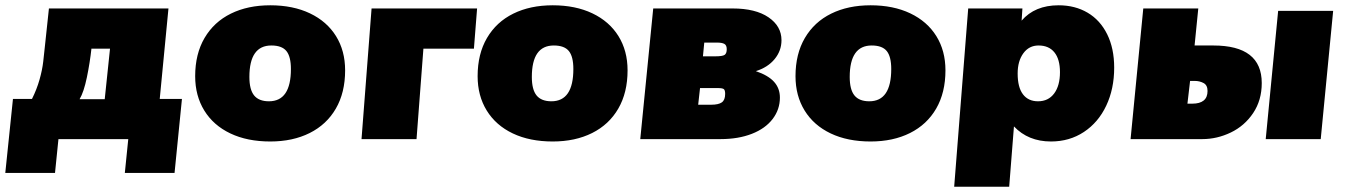

<svg xmlns="http://www.w3.org/2000/svg" viewBox="-41 -526 5100 726"><path d="M8 -152H80Q98 -188 108.5 -225Q119 -262 122.5 -293.5Q126 -325 128 -344L144 -494H596L563 -152H647L619 128H431L444 0H180L167 128H-21ZM355 -151 375 -342H305V-344Q299 -289 287.5 -233.5Q276 -178 260 -151Z M697 -238Q697 -322 732.5 -382.5Q768 -443 832 -474.5Q896 -506 981 -506Q1067 -506 1131 -475.5Q1195 -445 1229.5 -389.5Q1264 -334 1264 -260Q1264 -176 1229 -115.5Q1194 -55 1130 -23Q1066 9 981 9Q894 9 830 -21.5Q766 -52 731.5 -108Q697 -164 697 -238ZM1059 -265Q1059 -312 1042 -333Q1025 -354 985 -354Q902 -354 902 -235Q902 -187 920 -165Q938 -143 976 -143Q1059 -143 1059 -265Z M1364 -494H1763L1751 -342H1560L1534 0H1326Z M1765 -238Q1765 -322 1800.5 -382.5Q1836 -443 1900 -474.5Q1964 -506 2049 -506Q2135 -506 2199 -475.5Q2263 -445 2297.5 -389.5Q2332 -334 2332 -260Q2332 -176 2297 -115.5Q2262 -55 2198 -23Q2134 9 2049 9Q1962 9 1898 -21.5Q1834 -52 1799.5 -108Q1765 -164 1765 -238ZM2127 -265Q2127 -312 2110 -333Q2093 -354 2053 -354Q1970 -354 1970 -235Q1970 -187 1988 -165Q2006 -143 2044 -143Q2127 -143 2127 -265Z M2429 -494H2729Q2816 -494 2865 -460.5Q2914 -427 2914 -374Q2914 -334 2888 -302.5Q2862 -271 2817 -257Q2864 -241 2886 -216.5Q2908 -192 2908 -157Q2908 -112 2880.5 -76Q2853 -40 2802 -20Q2751 0 2683 0H2380ZM2663 -313Q2691 -313 2699 -318.5Q2707 -324 2707 -340Q2707 -355 2698 -360Q2689 -365 2670 -365H2622L2617 -313ZM2648 -130Q2676 -130 2688.5 -139Q2701 -148 2701 -171Q2701 -184 2696.5 -188.5Q2692 -193 2673 -193H2606L2599 -130Z M2967 -238Q2967 -322 3002.5 -382.5Q3038 -443 3102 -474.5Q3166 -506 3251 -506Q3337 -506 3401 -475.5Q3465 -445 3499.5 -389.5Q3534 -334 3534 -260Q3534 -176 3499 -115.5Q3464 -55 3400 -23Q3336 9 3251 9Q3164 9 3100 -21.5Q3036 -52 3001.5 -108Q2967 -164 2967 -238ZM3329 -265Q3329 -312 3312 -333Q3295 -354 3255 -354Q3172 -354 3172 -235Q3172 -187 3190 -165Q3208 -143 3246 -143Q3329 -143 3329 -265Z M4172 -270Q4172 -190 4142 -126.5Q4112 -63 4057.5 -27Q4003 9 3933 9Q3847 9 3793 -48L3775 180H3567L3620 -494H3825L3822 -448Q3872 -506 3962 -506Q4024 -506 4071.5 -478Q4119 -450 4145.5 -396.5Q4172 -343 4172 -270ZM3967 -253Q3967 -302 3946 -328Q3925 -354 3886 -354Q3850 -354 3828.5 -324.5Q3807 -295 3807 -248Q3807 -196 3827 -169.5Q3847 -143 3884 -143Q3923 -143 3945 -172.5Q3967 -202 3967 -253Z M4282 -494H4490L4476 -354H4547Q4730 -354 4730 -212Q4730 -147 4697.5 -98.5Q4665 -50 4613 -25Q4561 0 4505 0H4234ZM4792 -485H5000L4953 0H4745ZM4467 -134Q4525 -134 4525 -182Q4525 -204 4510 -212Q4495 -220 4477 -220H4459L4449 -134Z"/></svg>

Font: Nunito Sans Heavy Heavy
Style: Italic
Weight: 400
Italic angle: -4.541°
Designer: Vernon Adams
Foundry: Vernon Adams
Version: Version 2.002